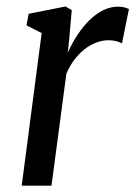

<svg xmlns="http://www.w3.org/2000/svg" viewBox="-20 -586 427 606"><path d="M48.5 0 111.5 -481.5 63.5 -506 70.5 -542.5 186.5 -565.5 206.5 -554 198.5 -463.5 194 -420Q207.5 -450 225 -476.5Q242.5 -503 262.8 -522.8Q283 -542.5 305.8 -553.8Q328.5 -565 353 -565Q363.5 -565 372 -562.8Q380.5 -560.5 387 -557.5L365 -449Q356.5 -454 345.5 -456.5Q334.5 -459 322 -459Q303 -459 283.5 -451.5Q264 -444 246.2 -430Q228.5 -416 214 -396.5Q199.5 -377 189.5 -353.5L142.5 0Z"/></svg>

Font: Merriweather 24pt SemiCondensed
Style: Italic
Weight: 400
Width: 4
Italic angle: -7.8°
Designer: Eben Sorkin
Foundry: Eben Sorkin
Version: Version 2.101